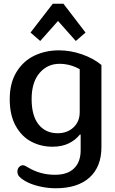

<svg xmlns="http://www.w3.org/2000/svg" viewBox="-20 -770 616 1026"><path d="M290 -658 195 -551 143 -596 262 -750H319L437 -596L385 -551ZM112 196Q92 184 82.5 173Q73 162 73 147Q73 132 82 122.5Q91 113 103 113Q108 113 115 116.5Q122 120 132 126Q196 164 274 164Q341 164 376 129.5Q411 95 411 33V-51H407Q383 -21 346.5 -3.5Q310 14 261 14Q198 14 146.5 -13.5Q95 -41 63.5 -98Q32 -155 32 -240Q32 -326 68 -385Q104 -444 163.5 -472.5Q223 -501 295 -501Q356 -501 417 -480Q478 -459 522 -423V16Q522 121 458.5 178.5Q395 236 278 236Q232 236 187 225Q142 214 112 196ZM406 -171V-400Q384 -413 356 -421Q328 -429 298 -429Q233 -429 191 -379.5Q149 -330 149 -241Q149 -151 186.5 -104.5Q224 -58 288 -58Q339 -58 372.5 -89Q406 -120 406 -171Z"/></svg>

Font: Maitree Semibold
Style: Regular
Weight: 600
Designer: CadsonDemak Team
Foundry: CadsonDemak
Version: Version 1.010